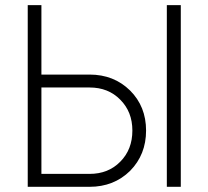

<svg xmlns="http://www.w3.org/2000/svg" viewBox="-20 -720 803 740"><path d="M86.9 0Q86.9 -174.8 86.9 -700.2Q100.6 -700.2 139.6 -700.2Q139.6 -632.8 139.6 -432.6Q186.5 -432.6 325.2 -432.6Q418.9 -432.6 481.4 -371.1Q543 -309.6 543 -216.8Q543 -124 481.4 -61.5Q418.9 0 325.2 0Q246.1 0 86.9 0ZM623 0Q623 -174.8 623 -700.2Q636.7 -700.2 676.8 -700.2Q676.8 -525.4 676.8 0Q663.1 0 623 0ZM139.6 -49.8Q186.5 -49.8 325.2 -49.8Q397.5 -49.8 443.4 -96.7Q490.2 -143.6 490.2 -216.8Q490.2 -289.1 443.4 -335.9Q397.5 -382.8 325.2 -382.8Q263.7 -382.8 139.6 -382.8Q139.6 -299.8 139.6 -49.8Z"/></svg>

Font: LeFont
Style: ExtraLight
Weight: 200
Designer: Leryon MEDIA
Version: Version 1.0